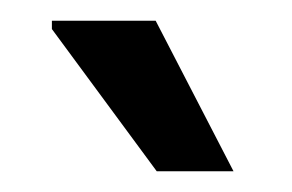

<svg xmlns="http://www.w3.org/2000/svg" viewBox="-20 -746 281 185"><path d="M205 -581H131L30 -718V-726H130Z"/></svg>

Font: Fustat
Style: Regular
Weight: 400
Designer: Mohamed Gaber, Khaled Hosny, Laura Garcia Mut
Foundry: Kief Type Foundry, Alif Type Foundry, Hard Type Foundry
Version: Version 1.007